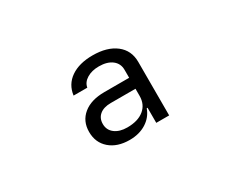

<svg xmlns="http://www.w3.org/2000/svg" viewBox="-60 -898 719 606"><g transform="rotate(-30 300.0 -595.0)"><path d="M373 -455V-510H370V-650Q370 -673 352.5 -686.5Q335 -700 305 -700Q279 -700 261 -689Q243 -678 240 -660H190Q195 -698 225.5 -719Q256 -740 305 -740Q358 -740 389 -716Q420 -692 420 -650V-455ZM274 -450Q229 -450 202 -473.5Q175 -497 175 -536Q175 -575 203 -598Q231 -621 280 -621H381V-581H280Q254 -581 239.5 -569Q225 -557 225 -536Q225 -514 242 -501Q259 -488 287 -488Q326 -488 348 -506Q370 -524 370 -555H381V-510H370Q360 -482 334.5 -466Q309 -450 274 -450Z"/></g></svg>

Font: JetBrains Mono
Style: Regular
Weight: 400
Monospace: yes
Designer: Philipp Nurullin, Konstantin Bulenkov
Foundry: JetBrains
Version: Version 2.305